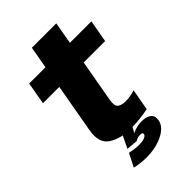

<svg xmlns="http://www.w3.org/2000/svg" viewBox="-270 -824 1112 1112"><g transform="rotate(-45 286.5 -268.0)"><path d="M296 8Q370 8 440 -7L463.5 -138Q425 -125 388 -125Q353 -125 336 -138.5Q319 -152 327 -197L373 -456H548.5L573 -593H397L421 -728.5H221L197 -593H63.5L39.5 -456H173L119.5 -154Q103.5 -63 157.2 -27.5Q211 8 296 8ZM245 191Q277.5 191 310.8 184.2Q344 177.5 372.2 164.2Q400.5 151 419.5 131.8Q438.5 112.5 443 87.5Q448.5 55 428.8 38.5Q409 22 370.5 22Q340.5 22 315.5 30.5Q290.5 39 277 51.5L268 83Q273.5 78.5 284.5 74.8Q295.5 71 306 71Q317.5 71 322.8 74Q328 77 326.5 84.5Q324.5 95 308 101.8Q291.5 108.5 260.5 108.5Q239 108.5 220 105.2Q201 102 188.5 99L147.5 180Q171.5 185.5 196.8 188.2Q222 191 245 191ZM268 83 313 0H235.5L198.5 77Z"/></g></svg>

Font: Anybody UltraCondensed Thin ExtraBold
Style: Italic
Weight: 800
Italic angle: -10°
Version: Version 1.111